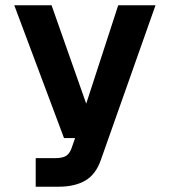

<svg xmlns="http://www.w3.org/2000/svg" viewBox="-20 -556 640 726"><path d="M115 150V42H188Q214 42 228 34.5Q242 27 250 6L264 -34H222L34 -536H175L306 -164L427 -536H568L362 47Q343 103 303 126.5Q263 150 202 150Z"/></svg>

Font: Geist Mono
Style: Bold
Weight: 700
Monospace: yes
Designer: Basement.studio, Andrés Briganti, Mateo Zaragoza
Foundry: Basement.studio, Vercel, Andrés Briganti, Guido Ferreyra, Mateo Zaragoza
Version: Version 1.500; ttfautohint (v1.8.4.7-5d5b)